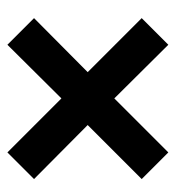

<svg xmlns="http://www.w3.org/2000/svg" viewBox="2 -516 475 519"><g transform="rotate(90 239.5 -256.5)"><path d="M101 -39 29 -111 175 -256 29 -402 101 -474 246 -328 392 -474 464 -402 318 -256 464 -111 392 -39 246 -185Z"/></g></svg>

Font: AXENEO7
Style: Regular
Weight: 400
Designer: Hector Gatti, Simon Guibord
Foundry: Omnibus-Type, Jean-Christophe Thérien
Version: Version 1.000